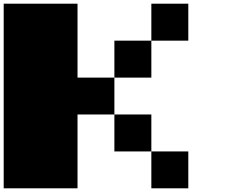

<svg xmlns="http://www.w3.org/2000/svg" viewBox="-20 -1020 1240 1040"><path d="M799.8 0V-199.7H1000V0ZM599.6 -199.7V-399.9H799.8V-199.7ZM599.6 -599.6V-799.8H799.8V-599.6ZM0 0V-1000H399.9V-599.6H599.6V-399.9H399.9V0ZM799.8 -799.8V-1000H1000V-799.8Z"/></svg>

Font: 8-bit HUD
Style: Regular
Weight: 400
Designer: lSPl
Foundry: https://fontstruct.com
Version: Version 1.0